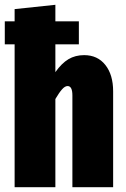

<svg xmlns="http://www.w3.org/2000/svg" viewBox="-20 -781 524 801"><path d="M452 -400V0H282V-383Q282 -422 262 -422Q251 -422 239 -408.5Q227 -395 211 -368V0H41V-596H0V-692H41V-743L211 -761V-692H309V-596H211V-480Q237 -517 265.5 -534Q294 -551 331 -551Q387 -551 419.5 -510Q452 -469 452 -400Z"/></svg>

Font: Fira Sans Extra Condensed ExtraBold
Style: Regular
Weight: 800
Width: 1
Designer: Carrois Corporate & Edenspiekermann AG
Foundry: Carrois Corporate GbR & Edenspiekermann AG
Version: Version 4.203